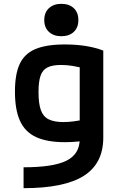

<svg xmlns="http://www.w3.org/2000/svg" viewBox="-20 -762 640 1002"><path d="M103 111Q258 111 327 76.5Q396 42 396 -36V-467L432 -402Q390 -413 359 -418Q328 -423 299 -423Q253 -423 227.5 -410Q202 -397 191.5 -366.5Q181 -336 181 -281Q181 -222 193 -188Q205 -154 233.5 -139.5Q262 -125 311 -125Q338 -125 367 -129Q396 -133 437 -141L450 -32Q421 -27 388 -23.5Q355 -20 319 -20Q226 -20 168.5 -46.5Q111 -73 84.5 -131Q58 -189 58 -284Q58 -375 83 -428.5Q108 -482 165 -506Q222 -530 318 -530Q436 -530 519 -498V-44Q519 91 417.5 155.5Q316 220 103 220ZM300 -573Q260 -573 235.5 -595.5Q211 -618 211 -657Q211 -697 235.5 -719.5Q260 -742 300 -742Q341 -742 365 -719.5Q389 -697 389 -657Q389 -618 365 -595.5Q341 -573 300 -573Z"/></svg>

Font: M PLUS Code Latin Expanded SemiBold
Style: Regular
Weight: 600
Width: 7
Designer: Coji Morishita
Foundry: UNDERFOREST DESIGN
Version: Version 1.002; ttfautohint (v1.8.3)